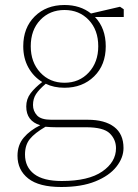

<svg xmlns="http://www.w3.org/2000/svg" viewBox="-20 -503 550 768"><path d="M80 115Q80 165 116.5 193Q153 221 227 221Q334 221 389 183Q444 145 444 90Q444 55 419 30.5Q394 6 324 6H204Q194 6 183.5 5.5Q173 5 162 4Q119 29 99.5 53Q80 77 80 115ZM238 -152Q195 -152 163 -168Q136 -145 124 -126.5Q112 -108 112 -83Q112 -59 128 -41.5Q144 -24 185 -24H331Q399 -24 436.5 4.5Q474 33 474 89Q474 128 445.5 164Q417 200 361.5 222.5Q306 245 225 245Q136 245 93 211Q50 177 50 120Q50 77 75 47.5Q100 18 141 -2Q85 -19 85 -77Q85 -107 102.5 -130Q120 -153 149 -175Q114 -196 93.5 -233Q73 -270 73 -318Q73 -392 119 -437.5Q165 -483 238 -483Q301 -483 344 -449L460 -476L475 -466V-435H360Q403 -390 403 -318Q403 -243 356.5 -197.5Q310 -152 238 -152ZM238 -172Q297 -172 335 -213Q373 -254 373 -318Q373 -383 335 -423Q297 -463 238 -463Q179 -463 141 -423Q103 -383 103 -318Q103 -254 141 -213Q179 -172 238 -172Z"/></svg>

Font: Source Serif 4 ExtraLight
Style: Regular
Weight: 200
Designer: Frank Grießhammer
Foundry: Adobe
Version: Version 4.005;hotconv 1.1.0;makeotfexe 2.6.0